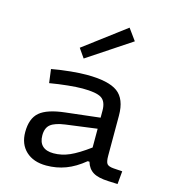

<svg xmlns="http://www.w3.org/2000/svg" viewBox="-112 -841 838 939"><g transform="rotate(15 307.0 -371.5)"><path d="M489 -321V-117Q489 -87 497 -77Q505 -67 530 -65L575 -62L569 4L522 2Q470 0 444 -16Q418 -32 408 -66H399Q353 -28 306.5 -10.5Q260 7 208 7Q143 7 105 -28.5Q67 -64 67 -125Q67 -194 104.5 -226Q142 -258 232 -268L405 -288V-323Q405 -370 379 -386.5Q353 -403 283 -403Q254 -403 209.5 -398.5Q165 -394 118 -386L109 -455Q159 -464 205.5 -468.5Q252 -473 286 -473Q396 -473 442.5 -439Q489 -405 489 -321ZM152 -131Q152 -96 171 -78Q190 -60 227 -60Q268 -60 308 -77.5Q348 -95 405 -137V-232L247 -211Q196 -204 174 -186.5Q152 -169 152 -131ZM250 -546 218 -592 428 -750 470 -692Z"/></g></svg>

Font: Intel One Mono
Style: Regular
Weight: 400
Monospace: yes
Designer: Fred Shallcrass
Foundry: Frere-Jones Type LLC
Version: Version 1.400;hotconv 1.1.0;makeotfexe 2.6.0;FJTRelease1.4